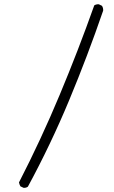

<svg xmlns="http://www.w3.org/2000/svg" viewBox="-20 -822 540 913"><path d="M93.8 71.3Q105.5 71.3 112.8 65.4Q221.2 -134.8 308.8 -345.2Q396.5 -555.7 470.2 -770.5Q470.7 -772 470.7 -773.4Q470.7 -785.6 464.8 -794.4L450.7 -801.3Q449.2 -801.8 448.2 -801.8Q436.5 -801.8 428.2 -796.4Q352.1 -582 263.4 -369.9Q174.8 -157.7 70.3 45.4Q72.3 55.7 77.1 64L91.3 70.8Q92.8 71.3 93.8 71.3Z"/></svg>

Font: NaikaiFont
Style: ExtraLight
Weight: 200
Version: Version 1.89